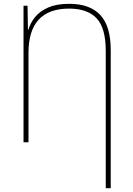

<svg xmlns="http://www.w3.org/2000/svg" viewBox="-20 -744 693 1004"><path d="M342 -724Q450 -724 504.5 -665.5Q559 -607 559 -482V240H533V-477Q533 -598 485 -648.5Q437 -699 342 -699Q129 -699 129 -468V0H103V-714H124L126 -588H128Q139 -625 164 -655.5Q189 -686 232.5 -705Q276 -724 342 -724Z"/></svg>

Font: Noto Sans Thin
Style: Regular
Weight: 100
Designer: Monotype Design Team
Foundry: Monotype Imaging Inc.
Version: Version 2.007